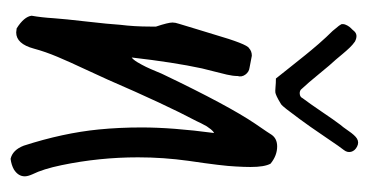

<svg xmlns="http://www.w3.org/2000/svg" viewBox="-190 -502 710 370"><g transform="rotate(90 165.0 -317.0)"><path d="M247.1 -649.9Q254.4 -654.3 262.5 -650.1Q270.5 -646 272.5 -638.7Q274.4 -631.3 269 -624.5Q265.1 -620.1 243.7 -588.4Q222.2 -556.6 209.5 -539.6Q185.5 -506.8 181.2 -503.9Q170.9 -497.6 166 -495.4Q161.1 -493.2 158.7 -492.7Q156.2 -492.2 148.2 -492.9Q140.1 -493.7 131.3 -493.7Q124 -502.9 109.6 -521Q95.2 -539.1 86.4 -550Q77.6 -561 64.5 -576.2Q51.3 -591.3 39.6 -603Q38.1 -605 35.2 -608.4Q32.2 -611.8 30 -614.7Q27.8 -617.7 26.4 -620.6Q26.4 -622.6 26.6 -624.5Q26.9 -626.5 27.8 -628.4Q28.8 -630.4 29.3 -631.6Q29.8 -632.8 31.7 -635.3Q33.7 -637.7 34.2 -638.2Q34.7 -638.7 37.1 -641.1L39.6 -644Q46.9 -652.8 60.1 -646Q66.4 -641.6 72 -635.7Q77.6 -629.9 84.5 -621.6Q91.3 -613.3 94.7 -609.4Q104 -599.6 122.3 -577.1Q140.6 -554.7 150.9 -543.9Q154.3 -539.1 160.6 -539.6Q167 -540 169.4 -545.4Q178.7 -557.6 195.1 -581.8Q211.4 -606 220.7 -618.2Q223.6 -621.1 232.2 -633.5Q240.7 -646 247.1 -649.9ZM239.7 -485.4Q247.1 -496.1 262.2 -496.1Q279.8 -496.1 295.4 -483.4Q301.8 -471.7 301.8 -444.8Q301.8 -432.6 300.8 -416Q299.8 -391.6 290 -325.7Q283.2 -276.9 283.2 -228Q283.2 -153.3 298.3 -80.6Q305.7 -44.9 315.9 -24.4Q319.8 -15.6 319.8 -9.8Q319.8 2.9 306.6 11.2Q297.9 16.1 286.1 17.6Q269 13.7 260.7 -7.8Q236.3 -83.5 229.5 -152.3Q225.6 -191.9 225.6 -234.9Q225.6 -293.9 236.3 -374.5Q232.9 -373 229.2 -368.4Q225.6 -363.8 223.4 -360.4Q221.2 -356.9 217.5 -349.4Q213.9 -341.8 213.4 -340.8Q181.6 -280.8 133.8 -170.4Q127.4 -155.8 113.5 -126.2Q99.6 -96.7 89.6 -73Q79.6 -49.3 73.7 -27.3Q64.5 6.8 42.5 6.8Q40.5 6.8 34.7 5.9Q12.2 -8.3 10.3 -22.9Q13.7 -42 15.1 -65.4Q16.6 -86.4 21.5 -128.9Q26.4 -171.4 27.8 -193.8Q31.2 -220.7 31.2 -251.5V-262.7Q23.4 -286.1 23.4 -294.4Q23.4 -299.8 25.9 -307.1Q29.3 -318.4 36.1 -340.8Q43 -363.3 46.4 -374.5Q64.9 -438 72.8 -441.9Q78.6 -447.3 87.4 -447.3Q88.4 -447.3 110.4 -442.9Q118.7 -441.9 123.8 -434.8Q128.9 -427.7 126.5 -419.9Q126.5 -411.1 123.8 -399.2Q121.1 -387.2 117.2 -372.6Q113.3 -357.9 111.8 -351.1Q100.1 -296.9 90.8 -215.8Q94.7 -218.3 99.9 -226.8Q105 -235.4 108.9 -243.4Q112.8 -251.5 117.7 -263.4Q122.6 -275.4 124 -277.8Q183.6 -402.3 218.3 -453.6Q237.8 -481.9 239.7 -485.4Z"/></g></svg>

Font: Avessa
Style: Medium
Weight: 500
Designer: Arman Khorramak
Foundry: Arman Khorramak
Version: Version 1.000; ttfautohint (v1.8.1)